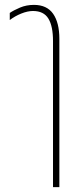

<svg xmlns="http://www.w3.org/2000/svg" viewBox="-20 -576 327 786"><path d="M197 190V-408Q197 -469 178 -500Q159 -531 115 -531Q93 -531 67 -520.5Q41 -510 20 -494V-523Q36 -534 62 -545Q88 -556 119 -556Q172 -556 197.5 -519.5Q223 -483 223 -417V190Z"/></svg>

Font: Noto Sans Thai ExtCond Thin
Style: Regular
Weight: 100
Width: 2
Designer: Monotype Design Team
Foundry: Monotype Imaging Inc.
Version: Version 2.002; ttfautohint (v1.8.4.7-5d5b)